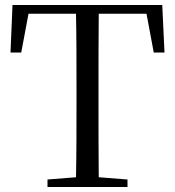

<svg xmlns="http://www.w3.org/2000/svg" viewBox="-20 -748 699 768"><path d="M22 -538H65L94 -693H284C286 -593 286 -492 286 -391V-337C286 -236 286 -137 284 -39L170 -30V0H490V-30L375 -39C374 -138 374 -237 374 -337V-391C374 -493 374 -594 375 -693H566L595 -538H638L629 -728H30Z"/></svg>

Font: Source Han Serif KR
Style: Regular
Weight: 400
Designer: Ryoko NISHIZUKA 西塚涼子 (kana & ideographs); Frank Grießhammer (Latin, Greek & Cyrillic); Wenlong ZHANG 张文龙 (bopomofo); San
Foundry: Adobe
Version: Version 2.001;hotconv 1.1.0;makeotfexe 2.6.0